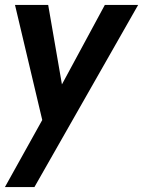

<svg xmlns="http://www.w3.org/2000/svg" viewBox="-26 -519 582 781"><path d="M-6 242 173.5 -80.5 158.5 22.5 35 -499H170L236 -117.5L198 -124L400.5 -499H536L114 242Z"/></svg>

Font: Cabin
Style: Bold Italic
Weight: 700
Width: 4
Italic angle: -10°
Designer: Pablo Impallari
Foundry: Pablo Impallari. http://www.impallari.com Igino Marini. http://www.ikern.com
Version: Version 3.001